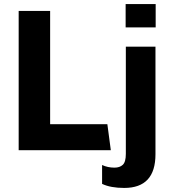

<svg xmlns="http://www.w3.org/2000/svg" viewBox="-20 -740 853 946"><path d="M747 -720V-605H599V-720ZM72 -686H227V-128H509L526 0H72ZM746 -510V20Q746 186 592 186Q525 186 483 166V73Q511 86 544 86Q570 86 585 72Q600 58 600 18V-510Z"/></svg>

Font: Chivo
Style: Bold
Weight: 700
Designer: Hector Gatti
Foundry: Omnibus-Type
Version: Version 1.007;PS 001.007;hotconv 1.0.88;makeotf.lib2.5.64775